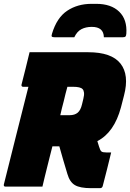

<svg xmlns="http://www.w3.org/2000/svg" viewBox="-34 -972 679 1000"><path d="M353 -778H250Q239 -778 236 -781.5Q233 -785 237 -797Q262 -880 316 -916Q370 -952 443 -952H467Q545 -952 587 -911Q629 -870 624 -797Q623 -785 619.5 -781.5Q616 -778 606 -778H507Q506 -832 444 -832Q413 -832 390 -820Q367 -808 353 -778ZM187 0H-5Q-16 0 -14 -11Q18 -141 50 -266.5Q82 -392 114 -520H86Q81 -520 79 -523.5Q77 -527 78 -531Q89 -575 99.5 -616Q110 -657 120 -700H425Q547 -700 593.5 -641Q640 -582 612 -475L596 -413Q561 -282 473 -237Q478 -222 482 -208Q488 -188 494.5 -183Q501 -178 520 -178H545Q535 -135 523.5 -90.5Q512 -46 501 -3Q498 8 487 8H440Q383 8 356 -8Q329 -24 317 -66Q306 -102 295.5 -138Q285 -174 275 -210H239Q232 -183 225 -155Q218 -127 211 -99Q205 -74 198.5 -48.5Q192 -23 187 0ZM298 -445Q293 -427 288.5 -408.5Q284 -390 280 -372H328Q355 -372 370.5 -385Q386 -398 393 -428L400 -457Q405 -477 403.5 -489.5Q402 -502 396 -508Q385 -520 346 -520H317Q312 -501 307 -482.5Q302 -464 298 -445Z"/></svg>

Font: Recursive Mn Lnr St Blk
Style: Italic
Weight: 900
Italic angle: -15°
Monospace: yes
Version: Version 1.079;hotconv 1.0.112;makeotfexe 2.5.65598; ttfautoh